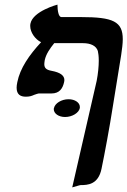

<svg xmlns="http://www.w3.org/2000/svg" viewBox="-20 -596 552 832"><path d="M203 -191C238 -191 252 -213 258 -241C258 -244 259 -246 259 -249C259 -269 241 -282 204 -289C181 -293 172 -301 172 -318C172 -323 173 -329 174 -336C180 -362 195 -384 215 -409H339C374 -409 397 -397 404 -375C406 -366 408 -352 408 -333C408 -309 405 -277 399 -246L293 216C327 206 328 206 330 206C358 206 406 205 420 135C433 73 455 -45 469 -135L505 -357C509 -384 512 -407 512 -426C512 -503 470 -522 331 -522H246C234 -522 229 -549 229 -576C229 -576 123 -548 112 -494C111 -490 111 -487 111 -483C111 -456 132 -426 158 -413C106 -357 67 -300 55 -240C53 -230 52 -223 52 -216C52 -186 69 -177 92 -177C110 -177 119 -181 128 -185C137 -188 145 -191 148 -191ZM214 -128C213 -126 213 -124 213 -123C213 -104 234 -89 262 -89C293 -89 322 -107 326 -128V-133C326 -151 305 -166 277 -166C246 -166 218 -148 214 -128Z"/></svg>

Font: Libertinus Serif
Style: Bold Italic
Weight: 700
Italic angle: -12°
Designer: Philipp H. Poll, Khaled Hosny
Foundry: Caleb Maclennan
Version: Version 7.050;RELEASE